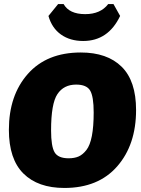

<svg xmlns="http://www.w3.org/2000/svg" viewBox="-20 -919 698 951"><path d="M542 -899 575 -840Q516 -716 392 -716Q327 -716 282 -748Q237 -780 220 -840L268 -899H295Q323 -849 402 -849Q478 -849 516 -899ZM380 -659Q511 -659 582.5 -588.5Q654 -518 654 -374Q654 -202 560.5 -95Q467 12 299 12Q168 12 96 -59.5Q24 -131 24 -276Q24 -447 118 -553Q212 -659 380 -659ZM357 -500Q296 -500 264.5 -453Q233 -406 233 -273Q233 -194 250.5 -164.5Q268 -135 320 -135Q349 -135 369.5 -144Q390 -153 408 -176Q426 -199 435 -245.5Q444 -292 444 -362Q444 -441 426.5 -470.5Q409 -500 357 -500Z"/></svg>

Font: Alegreya Sans SC Black
Style: Italic
Weight: 900
Italic angle: -7°
Designer: Juan Pablo del Peral
Foundry: Huerta Tipografica
Version: Version 2.007